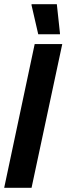

<svg xmlns="http://www.w3.org/2000/svg" viewBox="-37 -899 318 919"><path d="M-17 0 129 -688H261L114 0ZM146 -735 114 -874V-879H235L250 -740V-735Z"/></svg>

Font: Saira UltraCondensed Black
Style: Italic
Weight: 900
Width: 1
Italic angle: -12°
Designer: Hector Gatti with collaboration of the Omnibus-Type team
Foundry: Omnibus-Type
Version: Version 1.101